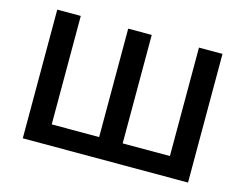

<svg xmlns="http://www.w3.org/2000/svg" viewBox="-96 -855 1290 1009"><g transform="rotate(15 548.5 -350.0)"><path d="M998 -700V0H99V-700H227V-110H485V-700H613V-110H870V-700Z"/></g></svg>

Font: Montserrat Alternates SemiBold
Style: Regular
Weight: 600
Designer: Julieta Ulanovsky
Foundry: Julieta Ulanovsky
Version: Version 7.200